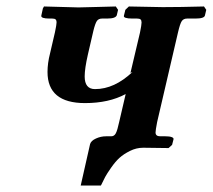

<svg xmlns="http://www.w3.org/2000/svg" viewBox="-20 -454 654 590"><path d="M462.9 -79.1Q458 -53.7 458 -46.9Q458 -35.2 472.2 -35.2H487.8Q501 -35.2 507.6 -32.7Q514.2 -30.3 513.2 -25.9L508.8 -8.8L498 1L421.9 0H419.9Q398.9 0 379.4 9.8Q359.9 19.5 347.2 31Q334.5 42.5 321.3 61.5Q308.1 80.6 303.2 89.8L291.5 113.3L290 116.2H228L256.8 -11.2Q259.8 -21.5 274.7 -28.3Q289.6 -35.2 306.2 -35.2H321.8Q331.1 -35.2 335.9 -44.4Q340.8 -53.7 346.2 -79.1L366.2 -165Q314.5 -137.2 241.2 -137.2Q126 -137.2 126 -232.9Q126 -259.8 133.8 -290L148.9 -355Q153.8 -378.4 153.8 -384.8Q153.8 -392.1 150.6 -394.5Q147.5 -397 140.1 -397H131.8Q105.5 -397 106.9 -405.8L111.8 -428.2L115.2 -434.1L221.2 -431.2Q237.8 -431.6 278.6 -432.6Q319.3 -433.6 335.9 -434.1L342.8 -423.8L338.9 -407.2Q335.4 -397 309.1 -397H293.9Q282.7 -397 277.6 -389.4Q272.5 -381.8 267.1 -359.9L250 -286.1Q240.2 -243.2 240.2 -219.2Q240.2 -180.2 272 -180.2Q331.5 -180.2 387.2 -232.9L380.9 -230L410.2 -354Q415 -377.4 415 -384.8Q415 -391.6 411.9 -394.3Q408.7 -397 400.9 -397H386.2Q373 -397 366.2 -399.2Q359.4 -401.4 360.8 -405.8L365.2 -423.8L376 -434.1L480 -432.1Q532.7 -432.1 606.9 -434.1L613.8 -423.8L609.9 -407.2Q608.4 -397 581.1 -397H555.2Q543.9 -397 538.6 -389.2Q533.2 -381.3 526.9 -354Z"/></svg>

Font: Linux Libertine G
Style: Bold Italic
Weight: 700
Italic angle: -11.5°
Designer: Philipp H. Poll
Foundry: Philipp H. Poll
Version: Version 4.1.0